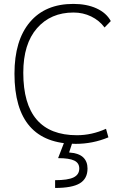

<svg xmlns="http://www.w3.org/2000/svg" viewBox="-20 -723 626 978"><path d="M365.2 9.8Q53.7 9.8 53.7 -347.7Q53.7 -517.1 132.1 -610.1Q210.4 -703.1 353.5 -703.1Q421.4 -703.1 471.4 -680.4Q521.5 -657.7 544.4 -615.7L512.7 -583Q485.8 -619.1 444.3 -639.2Q402.8 -659.2 354.5 -659.2Q238.3 -659.2 168.5 -579.3Q98.6 -499.5 98.6 -352.5Q98.6 -34.2 372.1 -34.2Q447.3 -34.2 520 -66.9L532.2 -23.4Q452.6 9.8 365.2 9.8ZM260.7 234.4V194.8Q325.7 194.8 354.7 180.7Q383.8 166.5 383.8 135.3Q383.8 107.4 358.4 95Q333 82.5 275.9 82.5L316.9 -23.9L351.6 -5.9L332 53.7Q381.3 57.1 403.6 78.4Q425.8 99.6 425.8 135.3Q425.8 187 386.7 210.7Q347.7 234.4 260.7 234.4Z"/></svg>

Font: Caskaydia Cove ExtraLight
Style: Regular
Weight: 200
Monospace: yes
Designer: Aaron Bell
Foundry: Saja Typeworks
Version: Version 4.300; ttfautohint (v1.8.3)